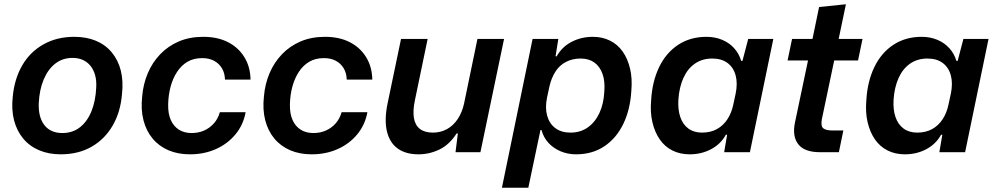

<svg xmlns="http://www.w3.org/2000/svg" viewBox="-20 -715 4677 902"><path d="M265 10Q209 10 164 -9Q119 -28 89 -64Q59 -100 46 -150Q33 -200 40 -262Q48 -345 84.5 -408Q121 -471 184 -506.5Q247 -542 329 -542Q386 -542 430.5 -523.5Q475 -505 505 -469Q535 -433 547.5 -383.5Q560 -334 553 -272Q546 -188 509 -124.5Q472 -61 410 -25.5Q348 10 265 10ZM273 -90Q321 -90 355.5 -117Q390 -144 409.5 -192Q429 -240 432 -303Q434 -337 426.5 -363Q419 -389 404.5 -406.5Q390 -424 369 -433.5Q348 -443 321 -443Q274 -443 239.5 -416Q205 -389 185 -341Q165 -293 162 -229Q161 -195 168 -169.5Q175 -144 189.5 -126Q204 -108 225 -99Q246 -90 273 -90Z M872 10Q816 10 771.5 -9Q727 -28 697 -64Q667 -100 654 -150Q641 -200 648 -263Q653 -321 674.5 -371.5Q696 -422 733 -460.5Q770 -499 820.5 -520.5Q871 -542 935 -542Q1002 -542 1051 -517Q1100 -492 1128 -446.5Q1156 -401 1157 -341H1037Q1036 -372 1022.5 -394.5Q1009 -417 985.5 -429.5Q962 -442 930 -442Q890 -442 861 -425Q832 -408 812 -377.5Q792 -347 781.5 -308Q771 -269 770 -225Q769 -181 782.5 -151Q796 -121 821 -105.5Q846 -90 880 -90Q913 -90 939.5 -102Q966 -114 985 -135.5Q1004 -157 1013 -188H1134Q1123 -128 1086 -83.5Q1049 -39 994 -14.5Q939 10 872 10Z M1444 10Q1388 10 1343.5 -9Q1299 -28 1269 -64Q1239 -100 1226 -150Q1213 -200 1220 -263Q1225 -321 1246.5 -371.5Q1268 -422 1305 -460.5Q1342 -499 1392.5 -520.5Q1443 -542 1507 -542Q1574 -542 1623 -517Q1672 -492 1700 -446.5Q1728 -401 1729 -341H1609Q1608 -372 1594.5 -394.5Q1581 -417 1557.5 -429.5Q1534 -442 1502 -442Q1462 -442 1433 -425Q1404 -408 1384 -377.5Q1364 -347 1353.5 -308Q1343 -269 1342 -225Q1341 -181 1354.5 -151Q1368 -121 1393 -105.5Q1418 -90 1452 -90Q1485 -90 1511.5 -102Q1538 -114 1557 -135.5Q1576 -157 1585 -188H1706Q1695 -128 1658 -83.5Q1621 -39 1566 -14.5Q1511 10 1444 10Z M1946 10Q1886 10 1848 -17.5Q1810 -45 1797.5 -99Q1785 -153 1801 -230L1864 -532H1989L1929 -243Q1919 -195 1924.5 -161Q1930 -127 1952.5 -109.5Q1975 -92 2014 -92Q2050 -92 2080 -108.5Q2110 -125 2130.5 -156Q2151 -187 2160 -228L2223 -532H2348L2237 0H2120L2131 -88H2125Q2092 -36 2045 -13Q1998 10 1946 10Z M2338 167 2482 -532H2603L2590 -451L2595 -450Q2620 -495 2665.5 -518.5Q2711 -542 2765 -542Q2810 -542 2846 -524Q2882 -506 2905.5 -472.5Q2929 -439 2940 -392.5Q2951 -346 2946 -289Q2941 -201 2908.5 -133.5Q2876 -66 2819.5 -28Q2763 10 2686 10Q2647 10 2613 -4.5Q2579 -19 2556 -44.5Q2533 -70 2524 -104H2519L2462 167ZM2660 -92Q2707 -92 2741.5 -116.5Q2776 -141 2796 -184Q2816 -227 2819 -284Q2823 -333 2810.5 -368Q2798 -403 2772 -421.5Q2746 -440 2708 -440Q2669 -440 2638.5 -424Q2608 -408 2589 -378Q2570 -348 2561 -308L2550 -257Q2540 -209 2550.5 -171.5Q2561 -134 2589 -113Q2617 -92 2660 -92Z M3220 10Q3175 10 3139 -8Q3103 -26 3079.5 -60Q3056 -94 3045 -140.5Q3034 -187 3039 -244Q3044 -332 3076.5 -399.5Q3109 -467 3166 -504.5Q3223 -542 3299 -542Q3339 -542 3372.5 -528Q3406 -514 3429 -488.5Q3452 -463 3462 -429H3468L3495 -532H3613L3503 0H3382L3396 -82H3390Q3366 -38 3320.5 -14Q3275 10 3220 10ZM3278 -92Q3318 -92 3348 -108.5Q3378 -125 3397.5 -155Q3417 -185 3425 -224L3436 -275Q3446 -323 3436 -360.5Q3426 -398 3398 -419Q3370 -440 3326 -440Q3279 -440 3244.5 -416Q3210 -392 3190.5 -348.5Q3171 -305 3167 -248Q3164 -200 3176 -165Q3188 -130 3214 -111Q3240 -92 3278 -92Z M3832 0Q3759 0 3730 -37.5Q3701 -75 3715 -141L3776 -431H3680L3701 -532H3797L3828 -682L3954 -695L3920 -532H4032L4011 -431H3899L3841 -155Q3835 -122 3848 -112Q3861 -102 3890 -102H3942L3921 0Z M4231 10Q4186 10 4150 -8Q4114 -26 4090.5 -60Q4067 -94 4056 -140.5Q4045 -187 4050 -244Q4055 -332 4087.5 -399.5Q4120 -467 4177 -504.5Q4234 -542 4310 -542Q4350 -542 4383.5 -528Q4417 -514 4440 -488.5Q4463 -463 4473 -429H4479L4506 -532H4624L4514 0H4393L4407 -82H4401Q4377 -38 4331.5 -14Q4286 10 4231 10ZM4289 -92Q4329 -92 4359 -108.5Q4389 -125 4408.5 -155Q4428 -185 4436 -224L4447 -275Q4457 -323 4447 -360.5Q4437 -398 4409 -419Q4381 -440 4337 -440Q4290 -440 4255.5 -416Q4221 -392 4201.5 -348.5Q4182 -305 4178 -248Q4175 -200 4187 -165Q4199 -130 4225 -111Q4251 -92 4289 -92Z"/></svg>

Font: Mona Sans ExtraLight SemiBold
Style: Italic
Weight: 600
Italic angle: -11.6951°
Version: Version 2.000